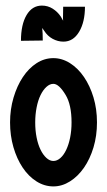

<svg xmlns="http://www.w3.org/2000/svg" viewBox="-20 -662 383 687"><path d="M171 -454Q202 -454 230.5 -436Q259 -418 280.5 -386.5Q302 -355 314.5 -313.5Q327 -272 327 -224Q327 -176 314.5 -134.5Q302 -93 280.5 -62Q259 -31 230.5 -13Q202 5 171 5Q139 5 110.5 -13Q82 -31 61 -62.5Q40 -94 28 -135.5Q16 -177 16 -224Q16 -271 28.5 -313Q41 -355 62 -386.5Q83 -418 111 -436Q139 -454 171 -454ZM215 -322Q191 -362 171 -362Q158 -362 146 -351Q134 -340 125 -321.5Q116 -303 111 -277.5Q106 -252 106 -224Q106 -195 111 -170Q116 -145 125 -126.5Q134 -108 146 -97Q158 -86 171 -86Q184 -86 196 -96.5Q208 -107 217 -126Q226 -145 231 -170Q236 -195 236 -224Q236 -287 215 -322ZM55 -516Q55 -574 75 -608Q95 -642 130 -642Q151 -642 168.5 -631Q186 -620 198 -602Q200 -598 202 -594.5Q204 -591 206 -588Q205 -594 205.5 -605.5Q206 -617 206 -638H284Q284 -583 263 -548Q242 -513 207 -513Q187 -513 168.5 -523Q150 -533 138 -552Q135 -556 131 -562Q132 -554 132.5 -542.5Q133 -531 133 -517Z"/></svg>

Font: Fundamental  Brigade Condensed
Style: Regular
Weight: 400
Width: 3
Designer: Peter Wiegel, original typeface by Carl Albert Fahrenwaldt 1901
Foundry: Peter Wiegel
Version: Version 0.000 2012 initial release